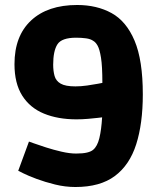

<svg xmlns="http://www.w3.org/2000/svg" viewBox="-20 -736 630 769"><path d="M282 13Q241 13 200.5 3Q160 -7 126.5 -19.5Q93 -32 73 -42Q53 -52 53 -52L96 -169Q96 -169 115.5 -162Q135 -155 164.5 -145.5Q194 -136 226.5 -128.5Q259 -121 285 -121Q312 -121 328.5 -125Q345 -129 353 -136Q370 -150 378 -183Q386 -216 389 -266Q389 -266 372.5 -264Q356 -262 332.5 -260Q309 -258 286 -258Q212 -258 156 -281Q100 -304 69 -353Q38 -402 38 -479Q38 -592 104.5 -654Q171 -716 289 -716Q368 -716 427 -683.5Q486 -651 519 -573Q552 -495 552 -358Q552 -241 525.5 -158Q499 -75 440 -31Q381 13 282 13ZM282 -390Q304 -390 329 -393.5Q354 -397 372 -400.5Q390 -404 390 -404Q390 -471 384.5 -505Q379 -539 371 -553Q363 -567 354 -572Q343 -580 324.5 -582.5Q306 -585 285 -585Q227 -585 210 -558.5Q193 -532 193 -477Q193 -452 198.5 -432Q204 -412 223 -401Q242 -390 282 -390Z"/></svg>

Font: Ruda SemiBold
Style: Bold
Weight: 900
Designer: Mariela Monsalve and Angelina Sanchez
Foundry: Mariela Monsalve and Angelina Sanchez
Version: Version 2.000